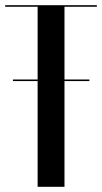

<svg xmlns="http://www.w3.org/2000/svg" viewBox="-25 -719 393 739"><path d="M347.8 -699H-5V-693H119.8V0H223.2V-693H347.8ZM24.8 -407H319V-413H24.8Z"/></svg>

Font: Moniqa Black
Style: Regular
Weight: 900
Designer: Rajesh Rajput
Foundry: Rajesh Rajput
Version: Version 1.000